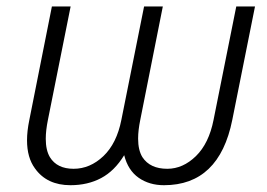

<svg xmlns="http://www.w3.org/2000/svg" viewBox="-20 -548 806 579"><path d="M474.5 10.5Q430 10.5 398 -12Q366 -34.5 354.5 -80Q325.5 -32.5 285 -11Q244.5 10.5 192.5 10.5Q121.5 10.5 85.5 -40Q61.5 -72.5 61.5 -125Q61.5 -153 68.5 -186.5L136.5 -528.5H193L124.5 -186.5Q118 -154.5 118 -129.5Q118 -95 130.5 -74Q152 -39 202 -39Q251.5 -39 291.8 -77.2Q332 -115.5 346 -186.5L414.5 -528.5H471L403 -186.5Q396.5 -155 396.5 -130Q396.5 -95 409.5 -74Q432.5 -39 484.5 -39Q531.5 -39 570.8 -77.2Q610 -115.5 624 -186.5L692.5 -528.5H749L680.5 -186.5Q641 10.5 474.5 10.5Z"/></svg>

Font: Roberto Sans Light
Style: Italic
Weight: 300
Italic angle: -11°
Designer: Google
Version: Version 1.00;June 11, 2020;FontCreator 12.0.0.2522 64-bit; t